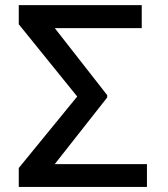

<svg xmlns="http://www.w3.org/2000/svg" viewBox="-20 -734 661 754"><path d="M557.1 -89.4V0H96.7V-89.4ZM536.6 -713.9V-623.5H85V-713.9ZM400.9 -360.4V-351.1L124.5 0H53.7V-74.2L283.2 -355L53.7 -638.7V-713.9H124.5Z"/></svg>

Font: Inter Cardless Tabular
Style: Regular
Weight: 400
Designer: Rasmus Andersson
Foundry: rsms
Version: Version 4.000;git-4fc901f